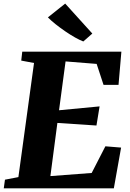

<svg xmlns="http://www.w3.org/2000/svg" viewBox="-32 -1024 709 1044"><path d="M-11.5 0 -5 -47 68 -61 153 -681.5 83.5 -694.5 89 -743H628L612.5 -562.5H531L493.5 -676.5L324.5 -690L289 -424.5L509.5 -445.5L492.5 -341.5L280 -355.5L242 -66.5L466.5 -83.5L541 -228.5L626.5 -221.5L587 0ZM421 -798.5Q402.5 -805.5 376.2 -820.2Q350 -835 322 -854.2Q294 -873.5 269.2 -893.2Q244.5 -913 228.5 -929.5L322.5 -1004.5L470 -841.5Z"/></svg>

Font: Merriweather 36pt Black
Style: Italic
Weight: 900
Italic angle: -7.8°
Version: Version 2.101